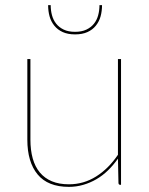

<svg xmlns="http://www.w3.org/2000/svg" viewBox="-20 -720 582 748"><path d="M451.5 -490V0H448.5Q441.5 0 441.5 -8L439.5 -102Q422 -77 401 -56.5Q380 -36 355.5 -21.8Q331 -7.5 304 0.2Q277 8 248.5 8Q166.5 8 126.5 -40.5Q86.5 -89 86.5 -176V-490H98.5V-176Q98.5 -135 107.5 -102.8Q116.5 -70.5 135.2 -48Q154 -25.5 182 -13.8Q210 -2 248.5 -2Q306 -2 354.5 -32.5Q403 -63 439.5 -117V-490ZM272.5 -586Q244.5 -586 224.5 -595Q204.5 -604 191.8 -619.8Q179 -635.5 173.2 -656Q167.5 -676.5 167.5 -700H177.5Q177.5 -679.5 182.5 -660.8Q187.5 -642 198.8 -627.8Q210 -613.5 228 -604.8Q246 -596 272.5 -596Q298.5 -596 316.8 -604.8Q335 -613.5 346.2 -627.8Q357.5 -642 362.5 -660.8Q367.5 -679.5 367.5 -700H377.5Q377.5 -676.5 371.8 -656Q366 -635.5 353.2 -619.8Q340.5 -604 320.5 -595Q300.5 -586 272.5 -586Z"/></svg>

Font: Lato 2
Style: Regular
Weight: 100
Designer: Lukasz Dziedzic with Adam Twardoch and Botio Nikoltchev
Foundry: tyPoland Lukasz Dziedzic
Version: Version 2.015; 2015-08-06; http://www.latofonts.com/